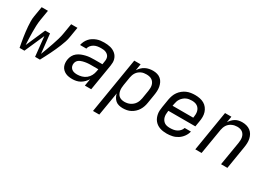

<svg xmlns="http://www.w3.org/2000/svg" viewBox="-12 -1266 3024 2198"><g transform="rotate(30 1500.0 -166.5)"><path d="M109 0Q103 -32 97 -64.5Q91 -97 86 -130Q81 -163 77 -195.5Q73 -228 70.5 -261.5Q68 -295 67.5 -329.5Q67 -364 73 -398L95 -530H178L156 -398Q149 -355 147.5 -313Q146 -271 146.5 -229.5Q147 -188 148.5 -146Q150 -104 153 -63L264 -318H328L356 -63Q372 -104 387 -145.5Q402 -187 416.5 -229Q431 -271 443.5 -313Q456 -355 463 -398L485 -530H568L546 -398Q541 -363 529.5 -329Q518 -295 504.5 -261.5Q491 -228 476 -195Q461 -162 445 -129.5Q429 -97 412 -64.5Q395 -32 378 0H314L287 -259L173 0Z M809 8Q785 8 762 4.5Q739 1 719 -8.5Q699 -18 683 -33.5Q667 -49 658.5 -69Q650 -89 648 -112.5Q646 -136 650 -159Q654 -186 668 -212Q682 -238 705 -256Q728 -274 754.5 -284.5Q781 -295 808.5 -301.5Q836 -308 863 -310Q890 -312 917 -312H1024L1031 -358Q1034 -373 1032.5 -389Q1031 -405 1024.5 -418Q1018 -431 1006 -440.5Q994 -450 980 -455.5Q966 -461 950.5 -462.5Q935 -464 919 -464Q897 -464 874.5 -460.5Q852 -457 831 -446Q810 -435 794.5 -416.5Q779 -398 775 -375H692Q697 -400 708 -423Q719 -446 736 -466Q753 -486 775.5 -500Q798 -514 822 -523Q846 -532 870.5 -535Q895 -538 919 -538Q940 -538 961 -536Q982 -534 1001.5 -529Q1021 -524 1038.5 -515Q1056 -506 1071 -493Q1086 -480 1096 -463.5Q1106 -447 1111.5 -427.5Q1117 -408 1116.5 -387Q1116 -366 1113 -346L1056 0H972L988 -94Q974 -71 954 -50.5Q934 -30 910.5 -16.5Q887 -3 860.5 2.5Q834 8 809 8ZM830 -65Q860 -65 891 -73.5Q922 -82 947 -102Q972 -122 987 -150.5Q1002 -179 1007 -210L1012 -239H917Q903 -239 890 -238.5Q877 -238 864 -236.5Q851 -235 837.5 -232.5Q824 -230 811 -226.5Q798 -223 785 -217.5Q772 -212 761 -203.5Q750 -195 743 -182.5Q736 -170 734 -157Q730 -137 736 -118Q742 -99 756.5 -86.5Q771 -74 790.5 -69.5Q810 -65 830 -65Z M1198 205 1319 -530H1403L1389 -444Q1403 -466 1422.5 -485Q1442 -504 1465.5 -516Q1489 -528 1514.5 -533Q1540 -538 1565 -538Q1565 -538 1565 -538Q1565 -538 1565 -538Q1594 -538 1620.5 -530.5Q1647 -523 1667.5 -505.5Q1688 -488 1699.5 -464Q1711 -440 1716 -413Q1721 -386 1719.5 -357.5Q1718 -329 1713 -300L1695 -190Q1691 -164 1682.5 -138.5Q1674 -113 1659.5 -89.5Q1645 -66 1624.5 -47Q1604 -28 1579.5 -15Q1555 -2 1528.5 3Q1502 8 1476 8Q1449 8 1424 1.5Q1399 -5 1380.5 -20.5Q1362 -36 1350 -58Q1338 -80 1333 -105L1281 205ZM1456 -65Q1474 -65 1492.5 -68.5Q1511 -72 1528.5 -80.5Q1546 -89 1561.5 -102Q1577 -115 1587.5 -131.5Q1598 -148 1604.5 -166Q1611 -184 1614 -202L1632 -312Q1635 -331 1635.5 -350.5Q1636 -370 1631.5 -388Q1627 -406 1617 -421Q1607 -436 1592 -446Q1577 -456 1558.5 -460Q1540 -464 1521 -464Q1504 -464 1486.5 -461.5Q1469 -459 1452 -451Q1435 -443 1420.5 -431Q1406 -419 1396 -403.5Q1386 -388 1380 -371Q1374 -354 1371 -337L1353 -227Q1350 -207 1349 -187.5Q1348 -168 1351.5 -149.5Q1355 -131 1363 -114.5Q1371 -98 1385 -86.5Q1399 -75 1417.5 -70Q1436 -65 1456 -65Z M2057 8Q2033 8 2010 5Q1987 2 1965.5 -5.5Q1944 -13 1926 -25.5Q1908 -38 1894 -55Q1880 -72 1871.5 -93Q1863 -114 1859 -136.5Q1855 -159 1856.5 -182.5Q1858 -206 1862 -230L1880 -340Q1885 -367 1894.5 -394Q1904 -421 1921 -445Q1938 -469 1961.5 -488Q1985 -507 2012 -518.5Q2039 -530 2067 -534Q2095 -538 2122 -538Q2153 -538 2183.5 -532Q2214 -526 2239.5 -511.5Q2265 -497 2283 -473.5Q2301 -450 2310 -422Q2319 -394 2319 -362.5Q2319 -331 2313 -300L2301 -228H1945L1943 -218Q1940 -198 1940 -178.5Q1940 -159 1944.5 -141.5Q1949 -124 1959.5 -108.5Q1970 -93 1985 -83Q2000 -73 2019 -69.5Q2038 -66 2057 -66Q2079 -66 2101.5 -69.5Q2124 -73 2144.5 -83Q2165 -93 2181.5 -111Q2198 -129 2204 -151H2287Q2278 -114 2255 -82Q2232 -50 2199.5 -29Q2167 -8 2130 0Q2093 8 2057 8ZM1957 -302H2230L2232 -312Q2235 -331 2235.5 -350.5Q2236 -370 2231.5 -388Q2227 -406 2217 -421Q2207 -436 2192 -446Q2177 -456 2158.5 -460Q2140 -464 2121 -464Q2102 -464 2083.5 -461Q2065 -458 2047.5 -450Q2030 -442 2014.5 -428.5Q1999 -415 1988 -399Q1977 -383 1971 -364.5Q1965 -346 1962 -328Z M2432 0 2519 -530H2603L2590 -450Q2602 -470 2619 -487.5Q2636 -505 2656.5 -517Q2677 -529 2700 -533.5Q2723 -538 2745 -538Q2774 -538 2801.5 -530.5Q2829 -523 2851 -506.5Q2873 -490 2886.5 -466Q2900 -442 2906 -415Q2912 -388 2911 -358.5Q2910 -329 2905 -300L2856 0H2772L2824 -312Q2827 -331 2827.5 -350Q2828 -369 2824.5 -386.5Q2821 -404 2812 -419.5Q2803 -435 2789 -445.5Q2775 -456 2757 -460.5Q2739 -465 2720 -465Q2703 -465 2685.5 -461.5Q2668 -458 2651.5 -450.5Q2635 -443 2620.5 -431Q2606 -419 2596 -403.5Q2586 -388 2580 -371Q2574 -354 2571 -337L2515 0Z"/></g></svg>

Font: Iosevka Curly Extended Oblique
Style: Regular
Weight: 400
Width: 7
Italic angle: -9°
Monospace: yes
Designer: Belleve Invis
Foundry: Belleve Invis
Version: Version 11.1.0; ttfautohint (v1.8.3)